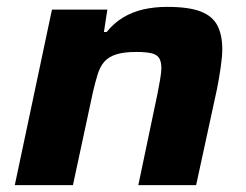

<svg xmlns="http://www.w3.org/2000/svg" viewBox="-20 -538 716 558"><path d="M23 0 131 -510H292L282 -445H290Q311 -471 337.5 -487Q364 -503 396 -510.5Q428 -518 466 -518Q529 -518 563.5 -504.5Q598 -491 612 -463.5Q626 -436 626 -395Q626 -374 621.5 -343Q617 -312 611 -281L550 0H382L438 -267Q441 -282 445 -305Q449 -328 449 -339Q449 -360 442 -370Q435 -380 419 -383.5Q403 -387 376 -387Q340 -387 318 -380Q296 -373 283.5 -359Q271 -345 264 -322.5Q257 -300 250 -270L192 0Z"/></svg>

Font: Saira Thin Expanded
Style: Bold Italic
Weight: 700
Width: 7
Italic angle: -12°
Version: Version 1.101